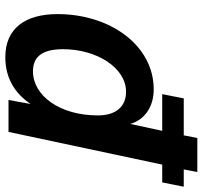

<svg xmlns="http://www.w3.org/2000/svg" viewBox="-40 -710 762 722"><g transform="rotate(90 341.0 -349.0)"><path d="M195 12C274 12 331 -24 371 -83L356 0H476L599 -578H666L682 -659H617L627 -710H499L489 -659H350L334 -578H472L446 -458C431 -510 384 -546 316 -546C151 -546 33 -383 33 -184C33 -64 86 12 195 12ZM248 -92C191 -92 165 -130 165 -205C165 -332 235 -442 325 -442C379 -442 414 -406 414 -336C414 -193 340 -92 248 -92Z"/></g></svg>

Font: Geist SemiBold
Style: Italic
Weight: 600
Italic angle: -12°
Designer: Basement.studio, Andrés Briganti, Mateo Zaragoza
Foundry: Basement.studio, Vercel, Andrés Briganti, Guido Ferreyra, Mateo Zaragoza
Version: Version 1.500